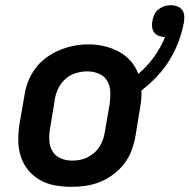

<svg xmlns="http://www.w3.org/2000/svg" viewBox="-20 -712 730 740"><path d="M255 8Q223 8 192 2.5Q161 -3 134.5 -18Q108 -33 89 -56Q70 -79 60.5 -108Q51 -137 50.5 -169Q50 -201 55 -233L74 -343Q78 -371 88.5 -398Q99 -425 116.5 -448.5Q134 -472 158.5 -490Q183 -508 210 -519Q237 -530 264.5 -535.5Q292 -541 321 -541Q352 -541 382 -534Q412 -527 438 -513Q464 -499 483.5 -477Q503 -455 513 -427Q547 -456 573.5 -492.5Q600 -529 616 -569Q604 -570 593 -573.5Q582 -577 575 -586Q568 -595 566.5 -606.5Q565 -618 567 -630Q569 -643 574.5 -655Q580 -667 590.5 -675.5Q601 -684 613.5 -688Q626 -692 639 -692Q651 -692 663 -687.5Q675 -683 682 -673.5Q689 -664 690 -651.5Q691 -639 689 -626Q682 -589 668.5 -552.5Q655 -516 634 -481.5Q613 -447 585 -417.5Q557 -388 525 -363Q526 -347 524.5 -330Q523 -313 520 -297L502 -187Q497 -159 487 -132Q477 -105 459 -81.5Q441 -58 417 -40Q393 -22 366 -11Q339 0 311 4Q283 8 255 8ZM257 -93Q272 -93 287 -95.5Q302 -98 316 -105Q330 -112 342.5 -122.5Q355 -133 363.5 -146.5Q372 -160 377 -174.5Q382 -189 384 -203L403 -313Q406 -337 405 -360Q404 -383 392.5 -401.5Q381 -420 360 -428.5Q339 -437 316 -437Q294 -437 271.5 -430Q249 -423 231.5 -407Q214 -391 204 -370Q194 -349 191 -327L173 -217Q169 -194 170 -171Q171 -148 182 -129.5Q193 -111 213.5 -102Q234 -93 257 -93Z"/></svg>

Font: Iosevka Curly Extended
Style: Bold Italic
Weight: 700
Width: 7
Italic angle: -9°
Monospace: yes
Designer: Belleve Invis
Foundry: Belleve Invis
Version: Version 11.1.0; ttfautohint (v1.8.3)